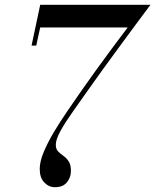

<svg xmlns="http://www.w3.org/2000/svg" viewBox="-20 -770 647 800"><path d="M209 10Q183.5 10 164.5 -9.8Q145.5 -29.5 145.5 -66Q145.5 -96.5 162 -136.2Q178.5 -176 205.2 -220.8Q232 -265.5 263.2 -310.8Q294.5 -356 323.5 -398Q346.5 -431 379 -476Q411.5 -521 446.5 -568.2Q481.5 -615.5 512 -655.5H147.5L131 -580H111.5L147.5 -750H607Q607 -750 589 -726Q571 -702 541.8 -662.5Q512.5 -623 478 -576Q443.5 -529 409.5 -482.2Q375.5 -435.5 349 -397.5Q316 -350.5 284.5 -306.2Q253 -262 232.8 -225.8Q212.5 -189.5 212.5 -167Q212.5 -149 222 -139.2Q231.5 -129.5 244 -120.8Q256.5 -112 266 -98Q275.5 -84 275.5 -58Q275.5 -30.5 258.8 -10.2Q242 10 209 10Z"/></svg>

Font: Bodoni Moda SC
Style: Italic
Weight: 400
Italic angle: -13°
Designer: Owen Earl
Foundry: indestructible type
Version: Version 2.005